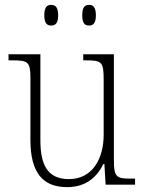

<svg xmlns="http://www.w3.org/2000/svg" viewBox="-20 -759 595 789"><path d="M346 -654C363 -654 374 -664 374 -696C374 -729 363 -739 346 -739C328 -739 318 -729 318 -696C318 -664 328 -654 346 -654ZM190 -654C208 -654 219 -664 219 -696C219 -729 208 -739 190 -739C173 -739 162 -729 162 -696C162 -664 173 -654 190 -654ZM256 10C331 10 377 -29 405 -85H409L414 0H535V-25H518C460 -25 448 -30 448 -99V-536H322V-511H332C397 -511 406 -506 406 -433V-205C406 -107 360 -23 263 -23C173 -23 146 -85 146 -183V-536H15V-511H30C94 -511 105 -506 105 -439V-184C105 -49 156 10 256 10Z"/></svg>

Font: Noto Serif Devanagari SemiCondensed ExtraLight
Style: Regular
Weight: 200
Width: 4
Designer: Universal Thirst, Indian Type Foundry and the Monotype Design Team
Foundry: Monotype Imaging Inc.
Version: Version 2.004